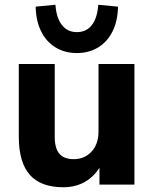

<svg xmlns="http://www.w3.org/2000/svg" viewBox="-20 -776 647 807"><path d="M246 11Q151 11 105 -41.5Q59 -94 59 -201V-507H210V-201Q210 -153 229.5 -130Q249 -107 290 -107Q335 -107 364.5 -138.5Q394 -170 394 -223V-507H545V0H398V-97H412Q389 -46 346.5 -17.5Q304 11 246 11ZM303 -553Q252 -553 213 -577Q174 -601 152.5 -645Q131 -689 130 -748L213 -756Q217 -700 240.5 -670.5Q264 -641 303 -641Q343 -641 366 -670.5Q389 -700 393 -756L476 -748Q475 -689 453.5 -645Q432 -601 393 -577Q354 -553 303 -553Z"/></svg>

Font: Mulish ExtraLight ExtraBold
Style: Regular
Weight: 800
Version: Version 3.603